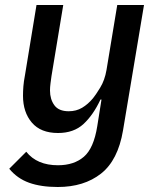

<svg xmlns="http://www.w3.org/2000/svg" viewBox="-20 -536 640 768"><path d="M211 212Q144 212 96.5 195Q49 178 17 139L85 71Q128 125 212 125Q276 125 315.5 91Q355 57 369 -31L386 -138H382Q353 -76 314 -40Q275 -4 212 -4Q143 -4 107.5 -45.5Q72 -87 72 -153Q72 -171 73.5 -190.5Q75 -210 80 -236L126 -516H233L186 -232Q184 -218 182 -202.5Q180 -187 180 -174Q180 -139 197.5 -115Q215 -91 255 -91Q285 -91 308.5 -105Q332 -119 352 -143Q362 -155 380.5 -185Q399 -215 406 -256L449 -516H556L472 -14Q452 105 384 158.5Q316 212 211 212Z"/></svg>

Font: IBM Plex Mono Medium
Style: Italic
Weight: 500
Italic angle: -9°
Monospace: yes
Designer: Mike Abbink, Paul van der Laan, Pieter van Rosmalen
Foundry: Bold Monday
Version: Version 2.3